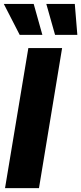

<svg xmlns="http://www.w3.org/2000/svg" viewBox="-31 -977 422 997"><path d="M291.5 -727.5 171.4 0H-4.9L116.2 -727.5ZM71.3 -795.9 -11.2 -956.5H144L189 -795.9ZM254.9 -795.9 209.5 -956.5H357.4L370.6 -795.9Z"/></svg>

Font: Inter Tight ExtraBold
Style: Italic
Weight: 800
Italic angle: -9.39999°
Designer: Rasmus Andersson
Foundry: rsms
Version: Version 3.004